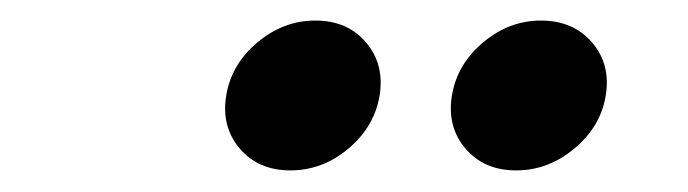

<svg xmlns="http://www.w3.org/2000/svg" viewBox="-20 -780 659 184"><path d="M474.6 -616.7Q443.8 -616.7 426 -637.7Q408.2 -658.7 413.1 -688.5Q418 -718.3 442.9 -739.3Q467.8 -760.3 498.5 -760.3Q529.3 -760.3 547.4 -739.3Q565.4 -718.3 560.5 -688.5Q555.7 -658.7 530.5 -637.7Q505.4 -616.7 474.6 -616.7ZM258.3 -616.7Q227.5 -616.7 209.7 -637.7Q191.9 -658.7 196.8 -688.5Q201.7 -718.3 226.6 -739.3Q251.5 -760.3 282.2 -760.3Q313 -760.3 330.8 -739.3Q348.6 -718.3 343.8 -688.5Q338.9 -658.7 314 -637.7Q289.1 -616.7 258.3 -616.7Z"/></svg>

Font: Inter 16pt
Style: Bold Italic
Weight: 700
Italic angle: -9.3988°
Version: Version 4.001;git-66647c0bb